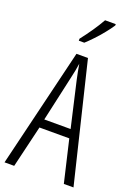

<svg xmlns="http://www.w3.org/2000/svg" viewBox="-175 -1015 764 1083"><g transform="rotate(20 207.0 -473.5)"><path d="M356 0 297 -252H118L58 0H0L172 -714H241L414 0ZM224 -574Q218 -600 214 -622Q210 -644 206 -667Q200 -624 188 -574L128 -304H286ZM323 -939Q308 -916 285 -887.5Q262 -859 237 -832.5Q212 -806 192 -788H159V-800Q190 -840 214 -875Q238 -910 259 -947H323Z"/></g></svg>

Font: Noto Sans Malayalam ExtraCondensed Light
Style: Regular
Weight: 300
Width: 2
Designer: Jelle Bosma - Monotype Design Team
Foundry: Monotype Imaging Inc.
Version: Version 2.104; ttfautohint (v1.8.4.7-5d5b)